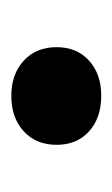

<svg xmlns="http://www.w3.org/2000/svg" viewBox="52 -244 203 348"><g transform="rotate(90 154.0 -70.5)"><path d="M154 11Q115 11 90.5 -11.5Q66 -34 66 -71Q66 -108 90.5 -130Q115 -152 154 -152Q194 -152 218.5 -130Q243 -108 243 -71Q243 -34 218.5 -11.5Q194 11 154 11Z"/></g></svg>

Font: Roboto Serif 20pt Medium
Style: Regular
Weight: 500
Version: Version 1.008